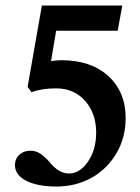

<svg xmlns="http://www.w3.org/2000/svg" viewBox="-20 -665 509 696"><path d="M185.5 11.2Q115.7 11.2 75 -9.8Q34.2 -30.8 34.2 -66.4Q34.2 -89.8 50.3 -104.2Q66.4 -118.7 89.8 -118.7Q109.9 -118.7 125.7 -108.2Q141.6 -97.7 158.2 -79.1Q192.4 -36.1 230 -36.1Q269.5 -36.1 299.1 -79.3Q328.6 -122.6 328.6 -184.1Q328.6 -253.9 288.6 -299.3Q248.5 -344.7 183.1 -344.7Q130.9 -344.7 94.2 -330.6L80.1 -350.1L131.8 -645H423.3L406.7 -553.7H183.6L165 -443.4Q189 -446.8 202.1 -446.8Q309.6 -446.8 372.6 -389.4Q435.5 -332 435.5 -236.8Q435.5 -165 401.1 -107.7Q366.7 -50.3 309.8 -19.5Q252.9 11.2 185.5 11.2Z"/></svg>

Font: Elstob 6pt
Style: Bold
Weight: 700
Designer: Peter S. Baker
Version: Version 1.015